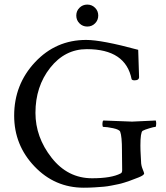

<svg xmlns="http://www.w3.org/2000/svg" viewBox="-20 -829 738 854"><path d="M43 -314.5Q43 -453.1 135.7 -552.2Q228.5 -651.4 363.3 -651.4Q432.6 -651.4 594.7 -607.4Q598.6 -496.1 598.6 -486.3Q598.6 -471.7 578.1 -471.7Q568.4 -471.7 565.4 -476.6Q539.1 -610.4 366.2 -610.4Q268.6 -610.4 203.1 -527.3Q137.7 -444.3 137.7 -327.1Q137.7 -218.8 209.5 -127.4Q281.2 -36.1 389.6 -36.1Q475.6 -36.1 516.6 -57.6Q523.4 -60.5 523.4 -72.3L522.5 -152.3V-159.2Q522.5 -222.7 514.6 -243.2Q510.7 -252.9 482.9 -258.8Q455.1 -264.6 439.5 -264.6Q435.5 -264.6 435.5 -276.9Q435.5 -289.1 439.5 -293Q564.5 -288.1 567.4 -288.1Q575.2 -288.1 672.9 -293Q674.8 -287.1 674.8 -279.3Q674.8 -264.6 670.9 -264.6Q665 -264.6 644 -258.3Q623 -252 614.3 -247.1Q604.5 -240.2 604.5 -181.6Q604.5 -161.1 606 -137.2Q607.4 -113.3 607.4 -111.3Q607.4 -93.8 614.3 -77.1Q621.1 -60.5 621.1 -57.6Q621.1 -49.8 596.7 -40Q594.7 -39.1 577.6 -32.7Q560.5 -26.4 555.7 -24.4Q550.8 -22.5 533.7 -17.1Q516.6 -11.7 506.3 -9.8Q496.1 -7.8 477.1 -3.9Q458 0 440.9 1.5Q423.8 2.9 400.9 4.4Q377.9 5.9 352.5 5.9Q223.6 5.9 133.3 -88.9Q43 -183.6 43 -314.5ZM333.5 -725.1Q319.3 -739.3 319.3 -759.8Q319.3 -780.3 333.5 -794.4Q347.7 -808.6 368.2 -808.6Q388.7 -808.6 402.8 -794.4Q417 -780.3 417 -759.8Q417 -739.3 402.8 -725.1Q388.7 -710.9 368.2 -710.9Q347.7 -710.9 333.5 -725.1Z"/></svg>

Font: Crimson Text
Style: Roman
Weight: 400
Version: Version 0.13